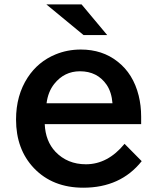

<svg xmlns="http://www.w3.org/2000/svg" viewBox="-20 -811 730 876"><path d="M352.1 -791 469.2 -650.9H361.3L191.4 -791ZM624 -244.6H184.1Q187.5 -167 232.9 -118.7Q287.6 -61.5 372.1 -61.5Q471.7 -61.5 548.3 -154.8L626.5 -75.7Q530.3 45.4 359.9 45.4Q220.2 45.4 134.8 -43.9Q53.2 -129.9 53.2 -265.6Q53.2 -376 106.4 -457.5Q153.8 -529.8 232.9 -562.5Q287.1 -585 348.6 -585Q446.8 -585 516.1 -530.3Q587.9 -474.6 612.8 -374.5Q624 -329.1 624 -278.8ZM493.2 -339.8Q489.3 -390.1 466.8 -423.8Q424.3 -485.8 344.7 -485.8Q273.4 -485.8 227.5 -428.2Q199.2 -392.6 192.4 -339.8Z"/></svg>

Font: BIZ UDPGothic
Style: Bold
Weight: 700
Designer: TypeBank Co., Ltd.
Foundry: Morisawa Inc.
Version: Version 1.051